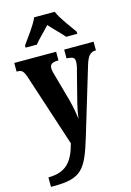

<svg xmlns="http://www.w3.org/2000/svg" viewBox="-147 -836 774 1134"><g transform="rotate(-15 240.5 -269.5)"><path d="M86 -619V-606H155C174 -632 218 -672 244 -702C268 -674 317 -628 334 -606H402V-619C376 -657 325 -721 307 -766H181C163 -721 112 -657 86 -619ZM18 169V227H35C207 227 237 180 293 -4L416 -412C432 -465 450 -483 480 -483H483V-536H303V-483L307 -482C339 -480 353 -475 353 -450C353 -434 348 -409 343 -394L295 -206C288 -178 283 -150 279 -118C276 -146 269 -190 256 -239L212 -397C206 -417 201 -435 201 -450C201 -471 214 -483 250 -483H254V-536H-2V-483H3C28 -483 39 -476 53 -435L198 9C172 105 134 169 18 169Z"/></g></svg>

Font: Noto Serif Bengali ExtraCondensed ExtraBold
Style: Regular
Weight: 800
Width: 2
Designer: Juan Bruce, Universal Thirst, Indian Type Foundry and the Monotype Design Team.
Foundry: Monotype Imaging Inc.
Version: Version 2.003